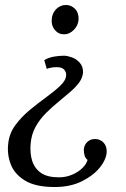

<svg xmlns="http://www.w3.org/2000/svg" viewBox="-20 -536 505 772"><path d="M238 -312Q250 -312 268.5 -305.5Q287 -299 300.5 -284Q314 -269 314 -245Q312 -223 298.5 -204.5Q285 -186 263.5 -167.5Q242 -149 219 -130Q192 -108 166.5 -83Q141 -58 123.5 -27Q106 4 103 44Q100 81 109.5 111Q119 141 144.5 159Q170 177 217 177Q246 177 271 166Q296 155 312 139Q328 123 332 107Q323 100 320 88.5Q317 77 317 68Q317 56 322.5 46Q328 36 338 29.5Q348 23 362 23Q382 23 395.5 36.5Q409 50 409 72Q409 102 383 135.5Q357 169 310 192.5Q263 216 200 216Q123 216 80.5 190Q38 164 23 124Q8 84 13 42Q17 1 41.5 -32.5Q66 -66 100 -94Q134 -122 167 -146Q200 -170 222.5 -191.5Q245 -213 246 -233Q247 -245 238.5 -255.5Q230 -266 207 -266Q199 -266 188.5 -264.5Q178 -263 168 -259L158 -294Q174 -304 195 -308Q216 -312 238 -312ZM245 -516Q266 -516 281.5 -500.5Q297 -485 296 -457Q294 -433 276.5 -415.5Q259 -398 238 -398Q215 -398 200.5 -415.5Q186 -433 188 -457Q189 -482 205.5 -499Q222 -516 245 -516Z"/></svg>

Font: Lora Italic
Style: Italic
Weight: 400
Italic angle: -3°
Designer: Olga Karpushina, Alexei Vanyashin (Cyrillic)
Foundry: Cyreal
Version: Version 2.210; ttfautohint (v1.8.1.43-b0c9)